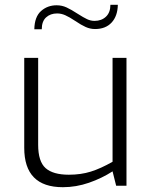

<svg xmlns="http://www.w3.org/2000/svg" viewBox="-20 -774 626 800"><path d="M81 -158V-533H139V-171Q139 -101 170 -73.5Q201 -46 267 -46Q317 -46 358.5 -59Q400 -72 449 -100V-533H507V0H464L449 -60Q404 -31 350.5 -12.5Q297 6 242 6Q81 6 81 -158ZM216 -752Q238 -752 257.5 -743Q277 -734 303 -717Q328 -701 343 -694Q358 -687 374 -687Q403 -687 421.5 -704.5Q440 -722 440 -754H471Q470 -707 445 -680Q420 -653 376 -653Q356 -653 337 -661.5Q318 -670 293 -687Q269 -703 252 -710.5Q235 -718 218 -718Q190 -718 172 -701.5Q154 -685 154 -652H123Q124 -704 151 -728Q178 -752 216 -752Z"/></svg>

Font: Exo Light
Style: Regular
Weight: 300
Designer: Natanael Gama
Foundry: Natanael Gama
Version: Version 1.500; ttfautohint (v1.6)